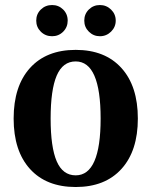

<svg xmlns="http://www.w3.org/2000/svg" viewBox="-20 -729 602 763"><path d="M34.2 -257.8Q34.2 -386.7 99.1 -458.7Q164.1 -530.8 280.8 -530.8Q397.5 -530.8 462.6 -458.7Q527.8 -386.7 527.8 -257.8Q527.8 -129.4 462.6 -57.6Q397.5 14.2 280.8 14.2Q164.1 14.2 99.1 -57.6Q34.2 -129.4 34.2 -257.8ZM124 -647Q124 -673.3 142.3 -691.2Q160.6 -709 187 -709Q212.9 -709 231 -691.2Q249 -673.3 249 -647Q249 -621.1 231 -603Q212.9 -585 187 -585Q160.6 -585 142.3 -603Q124 -621.1 124 -647ZM181.2 -257.8Q181.2 -144 205.3 -88.1Q229.5 -32.2 280.8 -32.2Q379.9 -32.2 379.9 -257.8Q379.9 -484.9 280.8 -484.9Q229.5 -484.9 205.3 -428.5Q181.2 -372.1 181.2 -257.8ZM314.9 -647Q314.9 -673.3 333 -691.2Q351.1 -709 377 -709Q402.8 -709 421.4 -690.9Q439.9 -672.9 439.9 -647Q439.9 -621.6 421.4 -603.3Q402.8 -585 377 -585Q351.6 -585 333.3 -603Q314.9 -621.1 314.9 -647Z"/></svg>

Font: Arima
Style: Bold
Weight: 700
Designer: Joana Correia and Natanael Gama
Foundry: NDISCOVER
Version: Version 1.100;Glyphs 3.1.2 (3151)